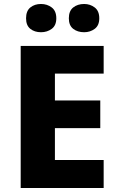

<svg xmlns="http://www.w3.org/2000/svg" viewBox="-20 -945 595 965"><path d="M501 0H84V-714H501V-575H256V-440H484V-301H256V-141H501ZM111 -853Q111 -890 132.5 -907.5Q154 -925 186 -925Q217 -925 240 -907.5Q263 -890 263 -853Q263 -817 240 -800Q217 -783 186 -783Q154 -783 132.5 -800Q111 -817 111 -853ZM326 -853Q326 -890 348 -907.5Q370 -925 403 -925Q433 -925 456 -907.5Q479 -890 479 -853Q479 -817 456 -800Q433 -783 403 -783Q370 -783 348 -800Q326 -817 326 -853Z"/></svg>

Font: Noto Sans Thaana ExtraBold
Style: Regular
Weight: 800
Designer: David Williams
Foundry: Google Inc.
Version: Version 3.001; ttfautohint (v1.8.4.7-5d5b)